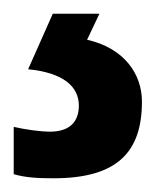

<svg xmlns="http://www.w3.org/2000/svg" viewBox="-50 -86 227 280"><path d="M157 62C157 22 131 -16 77 -28L95 -66H27L-9 15C42 20 65 40 65 68C65 93 50 106 23 106C9 106 -13 103 -30 99V168C-13 173 5 174 28 174C122 174 157 135 157 62Z"/></svg>

Font: Noto Sans Malayalam UI ExtraCondensed SemiBold
Style: Regular
Weight: 600
Width: 2
Designer: Jelle Bosma - Monotype Design Team
Foundry: Monotype Imaging Inc.
Version: Version 2.104